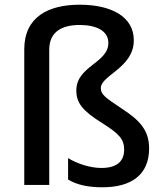

<svg xmlns="http://www.w3.org/2000/svg" viewBox="-20 -785 695 815"><path d="M548 -614C548 -714 453 -765 318 -765C184 -765 83 -712 83 -576V0H189V-574C189 -654 248 -679 318 -679C389 -679 440 -654 440 -603C440 -517 304 -505 304 -401C304 -348 330 -315 413 -263C486 -217 507 -194 507 -150C507 -101 477 -72 410 -72C359 -72 302 -93 269 -114V-23C305 -1 352 10 415 10C536 10 613 -42 613 -155C613 -234 570 -276 500 -322C426 -371 408 -384 408 -411C408 -466 548 -497 548 -614Z"/></svg>

Font: Noto Sans Gujarati Medium
Style: Regular
Weight: 500
Designer: Jelle Bosma - Monotype Design Team, Universal Thirst
Foundry: Monotype Imaging Inc.
Version: Version 2.106